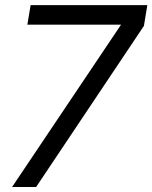

<svg xmlns="http://www.w3.org/2000/svg" viewBox="-20 -748 609 768"><path d="M28.3 0 463.9 -648.9V-649.4H89.4L102.5 -727.5H569.3L555.7 -644.5L124.5 0Z"/></svg>

Font: Inter Display
Style: Italic
Weight: 400
Italic angle: -9.39999°
Designer: Rasmus Andersson
Foundry: rsms
Version: Version 4.000;git-a52131595